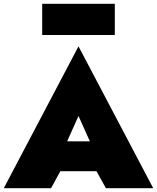

<svg xmlns="http://www.w3.org/2000/svg" viewBox="-25 -995 830 1015"><path d="M198 -810V-975H582V-810ZM535 0 485 -90H294L245 0H-5L390 -750L785 0ZM390 -382 330 -248H450Z"/></svg>

Font: Jost* Black
Style: Regular
Weight: 900
Version: Version 3.7